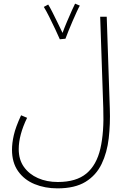

<svg xmlns="http://www.w3.org/2000/svg" viewBox="-20 -806 706 1056"><path d="M46 18Q46 -19 56 -63Q66 -107 96 -172L129 -158Q83 -63 83 14Q83 72 111.5 112Q140 152 188.5 173.5Q237 195 298 195Q399 195 455 148.5Q511 102 532 11.5Q553 -79 548 -212L531 -714H567L584 -208Q587 -124 578 -45.5Q569 33 539 95.5Q509 158 450.5 194Q392 230 296 230Q227 230 170 206.5Q113 183 79.5 135.5Q46 88 46 18ZM309 -590Q300 -611 284 -645Q268 -679 251 -713Q234 -747 221 -768L245 -781Q253 -769 267.5 -740.5Q282 -712 297.5 -680Q313 -648 324 -625Q334 -653 348.5 -687Q363 -721 375.5 -749Q388 -777 393 -786L419 -775Q413 -765 402.5 -742Q392 -719 379.5 -690.5Q367 -662 356.5 -635.5Q346 -609 340 -593Z"/></svg>

Font: Noto Sans Arabic UI XLt
Style: Regular
Weight: 200
Designer: Monotype Design Team, Nadine Chahine and Nizar Qandah
Foundry: Monotype Imaging Inc.
Version: Version 2.010; ttfautohint (v1.8.4.7-5d5b)